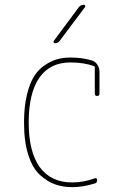

<svg xmlns="http://www.w3.org/2000/svg" viewBox="-20 -770 540 800"><path d="M281.2 9.8Q243.2 9.8 210.4 -1.5Q177.7 -12.7 147 -40.5Q116.2 -68.4 98.1 -124Q80.1 -179.7 80.1 -259.8Q80.1 -324.2 91.8 -373.5Q103.5 -422.9 122.1 -452.1Q140.6 -481.4 167.5 -499Q194.3 -516.6 219.2 -523.4Q244.1 -530.3 273.4 -530.3Q322.3 -530.3 361.3 -518.6Q376 -514.6 385.3 -501Q394.5 -487.3 394.5 -470.7V-379.9Q394.5 -370.1 384.8 -370.1Q375 -370.1 375 -379.9V-488.3Q375 -493.2 370.1 -495.1Q328.1 -509.8 273.4 -509.8Q188.5 -509.8 144 -446.3Q99.6 -382.8 99.6 -259.8Q99.6 -136.7 146 -73.2Q192.4 -9.8 281.2 -9.8Q328.1 -9.8 376 -27.3Q379.9 -28.3 382.3 -26.4Q384.8 -24.4 384.8 -19.5Q384.8 -8.8 376 -5.9Q326.2 9.8 281.2 9.8ZM209 -589.8Q205.1 -589.8 203.6 -593.3Q202.1 -596.7 204.1 -599.6L308.6 -740.2Q316.4 -750 329.1 -750Q333 -750 334.5 -746.6Q335.9 -743.2 334 -740.2L228.5 -599.6Q220.7 -589.8 209 -589.8Z"/></svg>

Font: Rounded-X Mgen+ 1mn thin
Style: Regular
Weight: 100
Designer: [Source Han Sans]
Ryoko NISHIZUKA  (kana & ideographs); Paul D. Hunt (Latin, Greek & Cyrillic); Wenlong ZHANG  (bopomofo
Version: Version 1.059.20150602